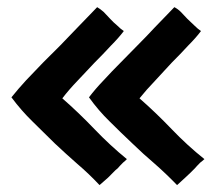

<svg xmlns="http://www.w3.org/2000/svg" viewBox="-20 -540 623 549"><path d="M50.8 -223.6Q50.8 -223.6 49.8 -221.7Q49.8 -221.7 49.8 -219.7Q49.8 -218.8 50.8 -223.6ZM250 -170.9Q205.1 -217.8 158.2 -258.8Q176.8 -283.2 201.2 -308.6Q225.6 -335 250 -360.4Q275.4 -385.7 296.9 -409.2Q319.3 -431.6 334 -451.2Q325.2 -457 315.4 -466.8Q304.7 -475.6 294.9 -486.3Q285.2 -496.1 276.4 -505.9Q266.6 -514.6 257.8 -519.5Q244.1 -505.9 230.5 -491.2Q215.8 -476.6 201.2 -460.9Q177.7 -436.5 153.3 -411.1Q127.9 -385.7 102.5 -360.4Q78.1 -335 54.7 -310.5Q32.2 -286.1 12.7 -261.7Q41 -223.6 73.2 -192.4Q105.5 -160.2 136.7 -129.9Q168.9 -99.6 201.2 -71.3Q234.4 -43 263.7 -11.7Q264.6 -11.7 264.6 -10.7Q280.3 -24.4 289.1 -32.2Q297.9 -41 302.7 -45.9Q307.6 -50.8 310.5 -53.7Q314.5 -56.6 316.4 -58.6Q321.3 -64.5 332 -75.2Q335 -77.1 342.8 -85Q294.9 -124 250 -170.9ZM470.7 -170.9Q425.8 -217.8 378.9 -258.8Q398.4 -283.2 422.9 -308.6Q447.3 -335 470.7 -360.4Q496.1 -385.7 517.6 -409.2Q540 -431.6 554.7 -451.2Q545.9 -457 536.1 -466.8Q526.4 -475.6 515.6 -486.3Q505.9 -496.1 497.1 -505.9Q488.3 -514.6 478.5 -519.5Q464.8 -505.9 451.2 -491.2Q436.5 -476.6 421.9 -460.9Q399.4 -436.5 374 -411.1Q348.6 -385.7 324.2 -360.4Q298.8 -335 276.4 -310.5Q252.9 -286.1 234.4 -261.7Q261.7 -223.6 293.9 -192.4Q326.2 -160.2 358.4 -129.9Q389.6 -99.6 422.9 -71.3Q455.1 -43 485.4 -11.7Q485.4 -11.7 486.3 -10.7Q501 -24.4 509.8 -32.2Q518.6 -41 524.4 -45.9Q529.3 -50.8 532.2 -53.7Q535.2 -56.6 537.1 -58.6Q542 -64.5 552.7 -75.2Q555.7 -77.1 564.5 -85Q515.6 -124 470.7 -170.9Z"/></svg>

Font: Londrina Solid
Style: NNS
Weight: 400
Designer: Marcelo Magalhaes
Version: Version 1.002